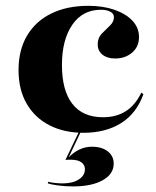

<svg xmlns="http://www.w3.org/2000/svg" viewBox="-20 -450 542 667"><path d="M270.2 11.3Q202.4 11.3 151.6 -14.9Q100.8 -41.1 72.6 -89.9Q44.4 -138.7 44.4 -206.5Q44.4 -276.6 74.2 -326.6Q104 -376.6 158.5 -403.2Q212.9 -429.8 287.1 -429.8Q337.9 -429.8 377.4 -416.1Q416.9 -402.4 439.9 -378.2Q462.9 -354 462.9 -321Q462.9 -287.9 439.1 -267.3Q415.3 -246.8 379.8 -246.8Q352.4 -246.8 335.9 -260.1Q319.4 -273.4 319.4 -296Q319.4 -318.5 333.5 -333.1Q347.6 -347.6 361.7 -360.9Q375.8 -374.2 375.8 -390.3Q375.8 -402.4 363.3 -409.3Q350.8 -416.1 330.6 -416.1Q266.9 -416.1 231 -363.7Q195.2 -311.3 195.2 -224.2Q195.2 -135.5 231.5 -89.1Q267.7 -42.7 337.9 -42.7Q383.9 -42.7 416.9 -63.7Q450 -84.7 471 -128.2L478.2 -122.6Q454 -55.6 400.4 -22.2Q346.8 11.3 270.2 11.3ZM233.9 197.6Q208.1 197.6 183.1 194.4Q158.1 191.1 146 187.1L147.6 181.5Q155.6 183.9 170.6 185.5Q185.5 187.1 198.4 187.1Q232.3 187.1 253.6 173.4Q275 159.7 275 137.9Q275 122.6 262.5 113.7Q250 104.8 225.8 104.8Q220.2 104.8 215.7 104.8Q211.3 104.8 207.3 105.6L254.8 6.5H261.3L218.5 96.8Q235.5 79 256 69.4Q276.6 59.7 299.2 59.7Q333.9 59.7 354.4 75.8Q375 91.9 375 118.5Q375 154.8 336.7 176.2Q298.4 197.6 233.9 197.6Z"/></svg>

Font: Playfair 144pt SemiExpanded Black
Style: Regular
Weight: 900
Width: 6
Designer: Claus Eggers Sørensen
Foundry: Claus Eggers Sørensen
Version: Version 2.203